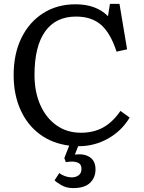

<svg xmlns="http://www.w3.org/2000/svg" viewBox="-20 -736 739 985"><path d="M355 229Q320 229 294 213.5Q268 198 260 189L284 152Q297 162 314.5 168Q332 174 348 174Q368 174 383 163.5Q398 153 398 131Q398 110 385 101.5Q372 93 348 93Q332 93 318 96L310 75L335 11Q248 0 184 -47.5Q120 -95 85 -173Q50 -251 50 -351Q50 -460 90 -541.5Q130 -623 201.5 -668.5Q273 -714 368 -714Q473 -714 534 -653L544 -716H593L632 -483L578 -471Q547 -566 498.5 -608.5Q450 -651 370 -651Q266 -651 211.5 -574.5Q157 -498 157 -352Q157 -264 187 -197Q217 -130 270.5 -92.5Q324 -55 395 -55Q460 -55 509 -82Q558 -109 598 -167L645 -133Q605 -65 535 -25.5Q465 14 385 14H381L364 57Q412 51 441 70.5Q470 90 470 133Q470 175 442 202Q414 229 355 229Z"/></svg>

Font: Literata 12pt
Style: Regular
Weight: 400
Designer: Latin by Veronika Burian and Jose Scaglione. Greek by Irene Vlachou. Cyrillic by Vera Evstafieva.
Foundry: TypeTogether
Version: Version 3.002